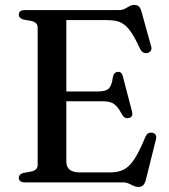

<svg xmlns="http://www.w3.org/2000/svg" viewBox="-20 -741 686 780"><path d="M205.5 -369.5H379Q409.5 -369.5 421.8 -381.2Q434 -393 438.5 -427.5Q440.5 -437.5 445.2 -442.8Q450 -448 458 -449Q474 -451 479 -431L516.5 -287.5Q519 -277 516.2 -270.8Q513.5 -264.5 505 -262Q496.5 -259.5 489.5 -262.2Q482.5 -265 477.5 -273Q465 -296.5 454.2 -308.5Q443.5 -320.5 430.2 -325Q417 -329.5 396.5 -329.5H205.5ZM56.5 -682Q56.5 -690.5 62.5 -695.2Q68.5 -700 81 -700H461Q476.5 -700 486.8 -705.2Q497 -710.5 506 -715.8Q515 -721 526.5 -721Q538 -721 544.5 -714.5Q551 -708 555 -693L594 -553Q597 -543 593.5 -536.2Q590 -529.5 581 -526.5Q571 -523.5 562.8 -527.5Q554.5 -531.5 549.5 -542Q532 -580 517.2 -603.2Q502.5 -626.5 487.5 -638.8Q472.5 -651 454.5 -655.2Q436.5 -659.5 411.5 -659.5H249.5V-85Q249.5 -62.5 263.2 -51.5Q277 -40.5 305.5 -40.5H426Q458.5 -40.5 481.2 -51.2Q504 -62 525 -93.2Q546 -124.5 571.5 -187Q576 -196 582.5 -199.5Q589 -203 597.5 -202Q608 -200.5 612.2 -193.2Q616.5 -186 613.5 -174.5L572.5 -10.5Q568.5 4.5 561.8 11.5Q555 18.5 542 18.5Q532 18.5 523 14Q514 9.5 503.5 4.8Q493 0 478.5 0H81Q68.5 0 62.5 -5Q56.5 -10 56.5 -18Q56.5 -33.5 75.5 -38.5L108.5 -44.5Q120.5 -47.5 126.8 -54Q133 -60.5 133 -71.5V-628.5Q133 -639.5 126.8 -646Q120.5 -652.5 108.5 -655.5L75.5 -661.5Q56.5 -666.5 56.5 -682Z"/></svg>

Font: Fraunces 12pt
Style: Regular
Weight: 400
Version: Version 1.000;[b76b70a41]